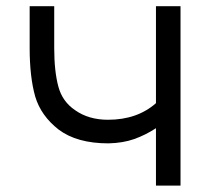

<svg xmlns="http://www.w3.org/2000/svg" viewBox="-20 -582 658 602"><path d="M546 -562.5V0H469V-180Q436 -158.5 400.8 -146Q365.5 -133.5 320 -132.5Q221 -132.5 163.5 -176Q108.5 -219 90.5 -279Q73 -340.5 73 -431.5V-562.5H150V-431.5Q150 -358.5 163 -310.5Q175.5 -263.5 215.5 -236.5Q258 -206.5 318.5 -206.5Q410 -206.5 469 -258.5V-562.5Z"/></svg>

Font: Russisch Sans
Style: Regular
Weight: 400
Designer: Michael Sharanda (font) & Cristiano Sobral (main changes)
Foundry: Michael Sharanda
Version: Version 2.00;October 25, 2020;FontCreator 13.0.0.2681 64-bit